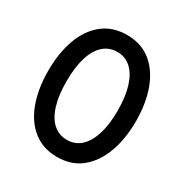

<svg xmlns="http://www.w3.org/2000/svg" viewBox="-167 -841 941 982"><g transform="rotate(30 304.0 -350.0)"><path d="M304 10Q220 10 162 -36.5Q104 -83 74.5 -164.5Q45 -246 45 -350Q45 -455 74.5 -536.5Q104 -618 162 -664Q220 -710 304 -710Q388 -710 445.5 -664Q503 -618 533 -536.5Q563 -455 563 -350Q563 -246 533 -164.5Q503 -83 445.5 -36.5Q388 10 304 10ZM304 -91Q351 -91 384.5 -121Q418 -151 436.5 -209Q455 -267 455 -350Q455 -434 436.5 -492Q418 -550 384.5 -580Q351 -610 304 -610Q257 -610 223 -580Q189 -550 171 -492Q153 -434 153 -350Q153 -267 171 -209Q189 -151 223 -121Q257 -91 304 -91Z"/></g></svg>

Font: Quicksand SemiBold
Style: Regular
Weight: 600
Designer: Andrew Paglinawan
Foundry: Andrew Paglinawan
Version: Version 3.006